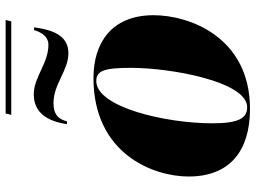

<svg xmlns="http://www.w3.org/2000/svg" viewBox="-133 -765 908 682"><g transform="rotate(-90 321.0 -424.0)"><path d="M254 -838H586L591 -858H259ZM221 -640H231C238 -669 254 -688 296 -688C363 -688 412 -635 473 -635C536 -635 556 -691 565 -757H555C550 -739 536 -706 503 -706C437 -706 388 -758 327 -758C261 -758 231 -709 221 -640ZM275 10C532 10 608 -208 608 -332C608 -484 507 -546 385 -546C116 -546 35 -334 35 -208C35 -60 128 10 275 10ZM281 0C242 0 224 -31 224 -123C224 -292 282 -536 374 -536C411 -536 421 -508 421 -412C421 -274 373 0 281 0Z"/></g></svg>

Font: Noto Serif Display Black
Style: Italic
Weight: 900
Italic angle: -12°
Designer: Monotype Design Team
Foundry: Monotype Imaging Inc.
Version: Version 2.009